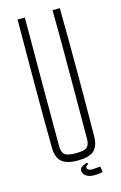

<svg xmlns="http://www.w3.org/2000/svg" viewBox="-135 -858 644 1018"><g transform="rotate(-15 187.0 -348.5)"><path d="M187 5Q126 5 99 -18.5Q72 -42 71 -95Q69 -274 69.5 -447.5Q70 -621 71 -800H111Q110 -621 110 -447.5Q110 -274 110 -95Q110 -60 126 -47.5Q142 -35 187 -35Q232 -35 247.5 -47.5Q263 -60 263 -95Q263 -274 264 -447.5Q265 -621 263 -800H303Q305 -621 305 -447.5Q305 -274 303 -95Q302 -42 275.5 -18.5Q249 5 187 5ZM190 56Q192 45 204.5 38.5Q217 32 229 29L236 35Q232 38 226 42.5Q220 47 220 54Q220 60 227 65Q234 70 248 70Q255 70 270 68.5Q285 67 293 66L298 98Q285 101 270 102Q255 103 249 103Q219 103 202.5 88.5Q186 74 190 56Z"/></g></svg>

Font: Big Shoulders Text Thin
Style: Regular
Weight: 100
Designer: Patric King
Foundry: XO Type Co
Version: Version 1.000; ttfautohint (v1.8.2)